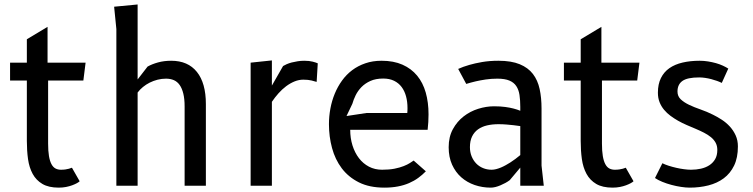

<svg xmlns="http://www.w3.org/2000/svg" viewBox="-20 -830 3365 858"><path d="M195 -188Q195 -155 198.8 -132.8Q202.5 -110.5 209.8 -96.8Q217 -83 227.8 -77.2Q238.5 -71.5 252.5 -71.5Q263.5 -71.5 272.5 -72.8Q281.5 -74 288 -76Q295.5 -78 301.5 -80.5L336 -20Q332 -16 323.2 -11.2Q314.5 -6.5 302.5 -2Q290.5 2.5 275.2 5.5Q260 8.5 242.5 8.5Q197.5 8.5 169.5 -8Q141.5 -24.5 126 -53Q110.5 -81.5 105.2 -119.2Q100 -157 100 -200V-470H25V-550H100V-654.5L192.5 -710V-550H362.5L352.5 -470H195Z M595 0H500V-700L490 -800L595 -810V-475L639.5 -532.5Q659 -543.5 686 -551Q713 -558.5 745 -558.5Q820 -558.5 860 -508.5Q900 -458.5 900 -365V0H805V-354.5Q805 -388 799.2 -411.5Q793.5 -435 783 -450Q772.5 -465 757 -471.8Q741.5 -478.5 722 -478.5Q702.5 -478.5 684 -473.8Q665.5 -469 649 -460.8Q632.5 -452.5 618.8 -441.2Q605 -430 595 -416.5Z M1335.5 -474Q1315.5 -474 1296 -466Q1276.5 -458 1258.5 -444.5Q1240.5 -431 1224.5 -413Q1208.5 -395 1195 -375V0H1100V-550L1195 -560V-447.5L1245 -535Q1251.5 -539 1261.2 -543.2Q1271 -547.5 1283.5 -550.8Q1296 -554 1310.2 -556.2Q1324.5 -558.5 1339.5 -558.5Q1362 -558.5 1377.2 -554.5Q1392.5 -550.5 1400 -547L1395 -464Q1387.5 -466.5 1372.5 -470.2Q1357.5 -474 1335.5 -474Z M1883 -64.5Q1867.5 -48.5 1849 -35Q1830.5 -21.5 1808 -11.8Q1785.5 -2 1758.2 3.2Q1731 8.5 1697.5 8.5Q1631 8.5 1584 -15Q1537 -38.5 1507.2 -78Q1477.5 -117.5 1463.8 -168.5Q1450 -219.5 1450 -275Q1450 -310.5 1456.5 -345.2Q1463 -380 1476 -411.5Q1489 -443 1508.5 -470Q1528 -497 1554 -516.5Q1580 -536 1612.8 -547.2Q1645.5 -558.5 1685 -558.5Q1739 -558.5 1778.5 -541Q1818 -523.5 1844 -492Q1870 -460.5 1882.5 -416.5Q1895 -372.5 1895 -319Q1895 -303.5 1894 -285Q1893 -266.5 1891 -250H1545Q1545 -212.5 1555.2 -180Q1565.5 -147.5 1584 -123.2Q1602.5 -99 1628.8 -85.2Q1655 -71.5 1687.5 -71.5Q1719.5 -71.5 1743.2 -76.2Q1767 -81 1784 -87.8Q1801 -94.5 1811.8 -101.5Q1822.5 -108.5 1828.5 -112.5ZM1800 -325Q1800.5 -330.5 1800.8 -336Q1801 -341.5 1801 -347Q1801 -375.5 1794.5 -399.5Q1788 -423.5 1774.8 -441.2Q1761.5 -459 1741 -469Q1720.5 -479 1692.5 -479Q1659 -479 1635.2 -468.2Q1611.5 -457.5 1595.2 -440.8Q1579 -424 1569.2 -404Q1559.5 -384 1554.5 -366L1528.5 -311.5L1617.5 -325Z M2410 0H2305V-81L2258 -25Q2249.5 -18.5 2238.5 -12.5Q2227.5 -6.5 2216.2 -1.8Q2205 3 2193.8 5.8Q2182.5 8.5 2173 8.5Q2135.5 8.5 2101.2 -3.2Q2067 -15 2041.2 -37.8Q2015.5 -60.5 2000.2 -94.2Q1985 -128 1985 -172Q1985 -218.5 2003.8 -252.8Q2022.5 -287 2051.8 -309.8Q2081 -332.5 2117 -343.8Q2153 -355 2187.5 -355Q2216 -355 2237.8 -352Q2259.5 -349 2274.5 -345Q2292 -340.5 2305 -335V-352.5Q2305 -382 2301.5 -405.5Q2298 -429 2287.2 -445.2Q2276.5 -461.5 2256.2 -470Q2236 -478.5 2202.5 -478.5Q2175.5 -478.5 2150.5 -474.8Q2125.5 -471 2106 -466.5Q2083 -461 2063.5 -455L2027.5 -522Q2049.5 -532 2077.5 -540Q2101.5 -547 2134.5 -552.8Q2167.5 -558.5 2207.5 -558.5Q2265 -558.5 2302.5 -543Q2340 -527.5 2361.5 -499.5Q2383 -471.5 2391.5 -432.2Q2400 -393 2400 -345V-90ZM2305 -266.5Q2291 -268.5 2275 -270.5Q2261.5 -272 2244 -273.5Q2226.5 -275 2207.5 -275Q2179.5 -275 2156.2 -269.5Q2133 -264 2116 -251.8Q2099 -239.5 2089.5 -220Q2080 -200.5 2080 -172.5Q2080 -150 2087.5 -131.5Q2095 -113 2108 -99.5Q2121 -86 2138.8 -78.8Q2156.5 -71.5 2177 -71.5Q2186.5 -71.5 2197.2 -74.2Q2208 -77 2218.8 -81.5Q2229.5 -86 2240.2 -92Q2251 -98 2260.5 -104Q2283 -118.5 2305 -137Z M2670 -188Q2670 -155 2673.8 -132.8Q2677.5 -110.5 2684.8 -96.8Q2692 -83 2702.8 -77.2Q2713.5 -71.5 2727.5 -71.5Q2738.5 -71.5 2747.5 -72.8Q2756.5 -74 2763 -76Q2770.5 -78 2776.5 -80.5L2811 -20Q2807 -16 2798.2 -11.2Q2789.5 -6.5 2777.5 -2Q2765.5 2.5 2750.2 5.5Q2735 8.5 2717.5 8.5Q2672.5 8.5 2644.5 -8Q2616.5 -24.5 2601 -53Q2585.5 -81.5 2580.2 -119.2Q2575 -157 2575 -200V-470H2500V-550H2575V-654.5L2667.5 -710V-550H2837.5L2827.5 -470H2670Z M3205.5 -459.5Q3196.5 -464 3184 -468.5Q3171.5 -473 3158 -476.5Q3144.5 -480 3130.8 -482Q3117 -484 3104.5 -484Q3051.5 -484 3029.5 -468.2Q3007.5 -452.5 3007.5 -421Q3007.5 -400 3022 -386.2Q3036.5 -372.5 3059.5 -361.5Q3082.5 -350.5 3110.8 -340.8Q3139 -331 3166 -317.5Q3185.5 -308 3205.5 -295Q3225.5 -282 3241.5 -264.5Q3257.5 -247 3267.5 -225Q3277.5 -203 3277.5 -175.5Q3277.5 -125 3260.5 -90Q3243.5 -55 3214.2 -33.2Q3185 -11.5 3145.8 -1.5Q3106.5 8.5 3062 8.5Q3045 8.5 3023.5 5.2Q3002 2 2980.5 -3.8Q2959 -9.5 2939.5 -17.5Q2920 -25.5 2907 -34.5L2940 -100.5Q2952 -94.5 2968.5 -89.2Q2985 -84 3002.5 -80Q3020 -76 3037.2 -73.8Q3054.5 -71.5 3068 -71.5Q3091 -71.5 3112.2 -76.2Q3133.5 -81 3149.8 -91.5Q3166 -102 3175.8 -118.8Q3185.5 -135.5 3185.5 -160Q3185.5 -178.5 3177.8 -192.5Q3170 -206.5 3156.8 -217.2Q3143.5 -228 3126 -237Q3108.5 -246 3089 -254.2Q3069.5 -262.5 3049 -271.2Q3028.5 -280 3010 -290.5Q2992.5 -300.5 2976.2 -312.5Q2960 -324.5 2947.5 -339.5Q2935 -354.5 2927.5 -373.2Q2920 -392 2920 -416Q2920 -454 2933.5 -481.2Q2947 -508.5 2971.5 -525.5Q2996 -542.5 3030.5 -550.5Q3065 -558.5 3106.5 -558.5Q3125.5 -558.5 3144 -555.5Q3162.5 -552.5 3179.5 -547.8Q3196.5 -543 3210.5 -536.5Q3224.5 -530 3234.5 -523.5Z"/></svg>

Font: B612
Style: Regular
Weight: 400
Designer: Nicolas Chauveau, Thomas Paillot, Jonathan Favre-Lamarine, Jean-Luc Vinot
Foundry: AIRBUS
Version: Version 1.008